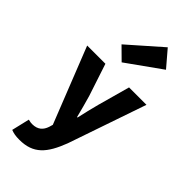

<svg xmlns="http://www.w3.org/2000/svg" viewBox="-313 -897 1154 1154"><g transform="rotate(45 264.0 -320.0)"><path d="M124 192C243 192 296 129 345 1L516 -497H368L311 -291C298 -244 288 -197 277 -150H273C260 -199 249 -245 235 -291L167 -497H12L203 -14L196 10C184 46 160 71 112 71C102 71 95 70 79 66L52 180C72 188 92 192 124 192ZM230 -572 450 -729 362 -832 153 -648Z"/></g></svg>

Font: DAIFUKU Sans
Style: Bold
Weight: 700
Designer: Original font ‘Source Han Sans JP’ : Paul D. Hunt
Foundry: Daifuku
Version: Version 1.000